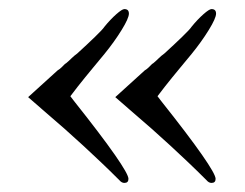

<svg xmlns="http://www.w3.org/2000/svg" viewBox="-20 -436 540 423"><path d="M107 -281Q112 -284 115.5 -287.5Q119 -291 123 -295L126 -297Q132 -302 137.5 -307.5Q143 -313 150 -318Q172 -338 189.5 -355Q207 -372 210 -377Q223 -393 236 -404.5Q249 -416 254 -416Q264 -416 264 -406Q264 -396 248 -370Q232 -344 210 -317Q196 -300 186 -288Q176 -276 167.5 -265.5Q159 -255 151.5 -245.5Q144 -236 135 -224Q140 -217 141.5 -215.5Q143 -214 145 -211Q203 -138 233 -95Q263 -52 263 -42Q263 -33 254 -33Q248 -33 243 -39Q222 -60 202.5 -78.5Q183 -97 163.5 -115Q144 -133 122 -152.5Q100 -172 73 -195L42 -222ZM299 -281Q304 -284 307.5 -287.5Q311 -291 315 -295L318 -297Q324 -302 329.5 -307.5Q335 -313 342 -318Q364 -338 381.5 -355Q399 -372 402 -377Q415 -393 428 -404.5Q441 -416 446 -416Q456 -416 456 -406Q456 -396 440 -370Q424 -344 402 -317Q388 -300 378 -288Q368 -276 359.5 -265.5Q351 -255 343.5 -245.5Q336 -236 327 -224Q332 -217 333.5 -215.5Q335 -214 337 -211Q395 -138 425 -95Q455 -52 455 -42Q455 -33 446 -33Q440 -33 435 -39Q414 -60 394.5 -78.5Q375 -97 355.5 -115Q336 -133 314 -152.5Q292 -172 265 -195L234 -222Z"/></svg>

Font: Klingon pIqaD vaHbo'
Style: Regular
Weight: 400
Width: 0
Designer: Mike Neff (qa'vaj)
Foundry: Mike Neff and Michael Everson
Version: Version 2.003